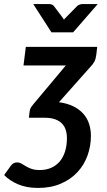

<svg xmlns="http://www.w3.org/2000/svg" viewBox="-90 -743 524 944"><path d="M0 0ZM55 -189.5 52 -164H131C150.7 -164 167.3 -161.5 181 -156.5C194.7 -151.5 205.8 -144.6 214.5 -135.8C223.2 -126.9 229.4 -116.4 233.2 -104.2C237.1 -92.1 239 -78.7 239 -64C239 -40 236 -18.2 230 1.2C224 20.8 215.2 37.2 203.8 50.8C192.2 64.2 178.2 74.7 161.8 82C145.2 89.3 126.5 93 105.5 93C89.2 93 75.7 91.1 65 87.2C54.3 83.4 45 79.1 37 74.2C29 69.4 21.8 65.1 15.2 61.2C8.8 57.4 1.8 55.5 -5.5 55.5C-12.5 55.5 -18.6 57 -23.8 60C-28.9 63 -33.5 67.3 -37.5 73L-69.5 117.5C-52.5 135.5 -30 150.6 -2 162.8C26 174.9 59 181 97 181C139 181 176.2 174.1 208.5 160.2C240.8 146.4 268 127.8 290 104.2C312 80.8 328.7 53.5 340 22.5C351.3 -8.5 357 -41.2 357 -75.5C357 -96.8 353.8 -116.8 347.5 -135.5C341.2 -154.2 331.5 -170.7 318.5 -185C305.5 -199.3 289.2 -211.2 269.5 -220.8C249.8 -230.2 226.7 -236.8 200 -240.5L352.5 -412C357.2 -417 361.2 -421.7 364.8 -426C368.2 -430.3 371.2 -434.8 373.8 -439.5C376.2 -444.2 378.2 -449.2 379.8 -454.8C381.2 -460.2 382.5 -466.7 383.5 -474L388 -512.5H37L25.5 -421H233.5L76 -233C71.7 -227.7 68.2 -223.3 65.8 -220C63.2 -216.7 61.3 -213.7 60 -211C58.7 -208.3 57.7 -205.4 57 -202.2C56.3 -199.1 55.7 -194.8 55 -189.5ZM269.5 -584 390.5 -723H315C310.3 -723 305.8 -722.1 301.2 -720.2C296.8 -718.4 293.2 -716.5 290.5 -714.5L236 -659C234 -657.4 232.1 -655.4 230.2 -653.2C228.4 -651.1 226.5 -648.8 224.5 -646.5L216 -659L174 -714.5C172 -716.8 169 -718.8 165 -720.5C161 -722.2 156.7 -723 152 -723H73.5L163 -584Z"/></svg>

Font: Lato
Style: Bold Italic
Weight: 700
Italic angle: -7°
Designer: Lukasz Dziedzic
Foundry: tyPoland Lukasz Dziedzic
Version: Version 2.007; 2014-02-27